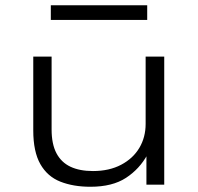

<svg xmlns="http://www.w3.org/2000/svg" viewBox="-20 -705 756 733"><path d="M325 8Q260 8 210.5 -11.5Q161 -31 134 -78.5Q107 -126 107 -207V-489H177V-211Q177 -155 195.5 -120Q214 -85 249 -68.5Q284 -52 335 -52Q397 -52 442.5 -76Q488 -100 512 -140.5Q536 -181 536 -232V-489H607V0H539V-115H543Q513 -60 461 -26Q409 8 325 8ZM174 -629V-685H542V-629Z"/></svg>

Font: Nunito Sans 10pt Expanded Light
Style: Regular
Weight: 300
Width: 7
Designer: Vernon Adams
Foundry: Vernon Adams
Version: Version 3.101;gftools[0.9.27]